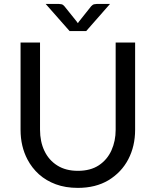

<svg xmlns="http://www.w3.org/2000/svg" viewBox="-20 -928 776 957"><path d="M368 8.5Q306.5 8.5 258 -9.5Q209.5 -27.5 174.2 -59.2Q139 -91 117 -133Q82.5 -198.5 82.5 -281V-716H179.5V-281.5Q179.5 -222 201.5 -175.8Q223.5 -129.5 265.8 -103Q308 -76.5 368 -76.5Q431 -76.5 472.8 -104.2Q514.5 -132 535.5 -178.5Q556.5 -225 556.5 -281V-716H653.5V-281Q653.5 -199.5 619.5 -134.2Q585.5 -69 520.5 -29.5Q456.5 8.5 368 8.5ZM409.5 -773H327L207.5 -908.5H272.5Q278.5 -908.5 286.5 -906.8Q294.5 -905 301 -897L362 -821Q365 -816 368 -812.5Q371 -816 374 -821L434.5 -897Q441.5 -905 449.5 -906.8Q457.5 -908.5 463.5 -908.5H528.5Z"/></svg>

Font: Verano Sans
Style: Regular
Weight: 400
Designer: Lukasz Dziedzic with Adam Twardoch and Botio Nikoltchev
Foundry: tyPoland Lukasz Dziedzic
Version: Version 3.001;December 28, 2019;FontCreator 12.0.0.2547 64-b